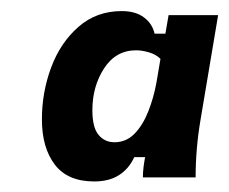

<svg xmlns="http://www.w3.org/2000/svg" viewBox="-20 -678 423 355"><path d="M154.2 -342.5Q105 -342.5 81.2 -373.8Q57.5 -405 57.5 -457.5Q57.5 -507.5 74.6 -553.3Q91.7 -599.2 125 -628.3Q158.3 -657.5 205 -657.5Q230.8 -657.5 246.2 -645.8Q261.7 -634.2 265.8 -615.8H285.8L291.7 -650H383.3L350.8 -456.7Q341.7 -403.3 341.7 -350H244.2Q244.2 -359.2 245.4 -369.2Q246.7 -379.2 248.3 -387.5H228.3Q218.3 -365.8 200 -354.2Q181.7 -342.5 154.2 -342.5ZM191.7 -415Q213.3 -415 228.8 -430.8Q244.2 -446.7 254.2 -472.1Q264.2 -497.5 269.2 -525L276.7 -569.2Q268.3 -577.5 255.4 -581.2Q242.5 -585 231.7 -585Q194.2 -585 172.5 -551.7Q150.8 -518.3 150.8 -474.2Q150.8 -442.5 162.1 -428.8Q173.3 -415 191.7 -415Z"/></svg>

Font: Familjen Grotesk SemiBold
Style: Italic
Weight: 600
Italic angle: -9.46201°
Designer: Anders Wikstroem, Jonas Baeckman, Matilda Gysing, Kristian Moeller
Foundry: Familjen STHLM AB
Version: Version 2.002